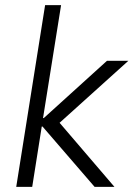

<svg xmlns="http://www.w3.org/2000/svg" viewBox="-20 -725 518 745"><path d="M43 0 155 -705H217L147 -267H150L395 -489H478L194 -233L192 -271L424 0H347L145 -234H142L105 0Z"/></svg>

Font: Nunito Sans 10pt SemiCondensed Light
Style: Italic
Weight: 300
Width: 4
Italic angle: -9°
Designer: Vernon Adams
Foundry: Vernon Adams
Version: Version 3.101;gftools[0.9.27]